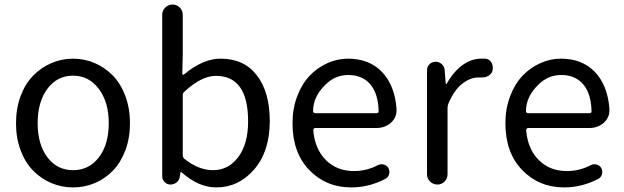

<svg xmlns="http://www.w3.org/2000/svg" viewBox="-20 -816 2758 849"><path d="M50.8 -271.5Q50.8 -336.9 71.3 -391.6Q91.8 -446.3 127 -481.9Q162.1 -517.6 207.5 -537.1Q252.9 -556.6 303.2 -556.6Q353.5 -556.6 398.9 -537.1Q444.3 -517.6 479 -481.9Q513.7 -446.3 534.2 -391.6Q554.7 -336.9 554.7 -271.5Q554.7 -205.1 534.2 -150.9Q513.7 -96.7 479 -61Q444.3 -25.4 398.9 -6.3Q353.5 12.7 303.2 12.7Q252.9 12.7 207.5 -6.3Q162.1 -25.4 127 -61Q91.8 -96.7 71.3 -150.9Q50.8 -205.1 50.8 -271.5ZM460.9 -271.5Q460.9 -364.3 417 -422.9Q373 -481.4 302.7 -481.4Q232.4 -481.4 189.5 -423.3Q146.5 -365.2 146.5 -271.5Q146.5 -177.7 189.5 -120.6Q232.4 -63.5 303.2 -63.5Q374 -63.5 417.5 -120.6Q460.9 -177.7 460.9 -271.5Z M936.5 12.7Q857.4 12.7 782.2 -54.7Q781.2 -55.7 779.8 -55.7Q778.3 -55.7 778.3 -54.7L775.4 -36.1Q773.4 -20.5 761.7 -10.3Q750 0 734.4 0Q718.8 0 708 -10.7Q697.3 -21.5 697.3 -36.1V-751Q697.3 -769.5 710.9 -782.7Q724.6 -795.9 743.2 -795.9Q761.7 -795.9 774.9 -782.7Q788.1 -769.5 788.1 -751V-578.1L786.1 -490.2Q786.1 -487.3 788.6 -485.8Q791 -484.4 793 -486.3Q877 -556.6 955.1 -556.6Q1059.6 -556.6 1116.2 -482.4Q1172.9 -408.2 1172.9 -281.2Q1172.9 -146.5 1104 -66.9Q1035.2 12.7 936.5 12.7ZM921.9 -63.5Q990.2 -63.5 1033.7 -121.6Q1077.1 -179.7 1077.1 -279.3Q1077.1 -480.5 934.6 -480.5Q871.1 -480.5 795.9 -411.1Q788.1 -405.3 788.1 -395.5V-129.9Q788.1 -120.1 795.9 -113.3Q858.4 -63.5 921.9 -63.5Z M1533.2 12.7Q1421.9 12.7 1347.7 -64Q1273.4 -140.6 1273.4 -271.5Q1273.4 -335 1293.9 -389.6Q1314.5 -444.3 1348.6 -480.5Q1382.8 -516.6 1427.2 -536.6Q1471.7 -556.6 1518.6 -556.6Q1613.3 -556.6 1669.4 -497.6Q1725.6 -438.5 1733.4 -335Q1733.4 -331.1 1733.4 -328.1Q1733.4 -296.9 1710 -274.4Q1682.6 -250 1645.5 -250H1374Q1370.1 -250 1367.7 -247.1Q1365.2 -244.1 1365.2 -240.2Q1372.1 -157.2 1420.9 -108.4Q1469.7 -59.6 1544.9 -59.6Q1601.6 -59.6 1651.4 -85.9Q1663.1 -91.8 1676.8 -88.4Q1690.4 -85 1697.3 -73.2Q1704.1 -60.5 1700.7 -46.4Q1697.3 -32.2 1684.6 -25.4Q1612.3 12.7 1533.2 12.7ZM1364.3 -323.2Q1364.3 -320.3 1367.2 -318.4Q1369.1 -315.4 1373 -315.4H1644.5Q1649.4 -315.4 1651.9 -317.9Q1654.3 -320.3 1654.3 -324.2Q1654.3 -324.2 1654.3 -325.2Q1652.3 -402.3 1617.2 -443.4Q1582 -484.4 1519.5 -484.4Q1461.9 -484.4 1418.9 -441.4Q1364.3 -388.7 1364.3 -323.2Z M1868.2 -45.9V-505.9Q1868.2 -521.5 1879.4 -532.2Q1890.6 -543 1906.2 -543Q1921.9 -543 1933.6 -532.2Q1945.3 -521.5 1946.3 -505.9L1951.2 -445.3Q1951.2 -444.3 1952.6 -444.3Q1954.1 -444.3 1955.1 -445.3Q1984.4 -498 2023.9 -527.3Q2063.5 -556.6 2108.4 -556.6Q2119.1 -556.6 2127 -556.6Q2144.5 -554.7 2153.3 -539.1Q2159.2 -528.3 2159.2 -516.6Q2159.2 -510.7 2158.2 -504.9Q2154.3 -489.3 2140.6 -481.4Q2127.9 -473.6 2113.3 -473.6Q2111.3 -473.6 2109.4 -473.6Q2103.5 -473.6 2096.7 -473.6Q2059.6 -473.6 2023.9 -445.8Q1988.3 -418 1962.9 -358.4Q1959 -349.6 1959 -338.9V-45.9Q1959 -26.4 1945.8 -13.2Q1932.6 0 1914.1 0Q1895.5 0 1881.8 -13.2Q1868.2 -26.4 1868.2 -45.9Z M2474.6 12.7Q2363.3 12.7 2289.1 -64Q2214.8 -140.6 2214.8 -271.5Q2214.8 -335 2235.4 -389.6Q2255.9 -444.3 2290 -480.5Q2324.2 -516.6 2368.7 -536.6Q2413.1 -556.6 2460 -556.6Q2554.7 -556.6 2610.8 -497.6Q2667 -438.5 2674.8 -335Q2674.8 -331.1 2674.8 -328.1Q2674.8 -296.9 2651.4 -274.4Q2624 -250 2586.9 -250H2315.4Q2311.5 -250 2309.1 -247.1Q2306.6 -244.1 2306.6 -240.2Q2313.5 -157.2 2362.3 -108.4Q2411.1 -59.6 2486.3 -59.6Q2543 -59.6 2592.8 -85.9Q2604.5 -91.8 2618.2 -88.4Q2631.8 -85 2638.7 -73.2Q2645.5 -60.5 2642.1 -46.4Q2638.7 -32.2 2626 -25.4Q2553.7 12.7 2474.6 12.7ZM2305.7 -323.2Q2305.7 -320.3 2308.6 -318.4Q2310.5 -315.4 2314.5 -315.4H2585.9Q2590.8 -315.4 2593.3 -317.9Q2595.7 -320.3 2595.7 -324.2Q2595.7 -324.2 2595.7 -325.2Q2593.8 -402.3 2558.6 -443.4Q2523.4 -484.4 2460.9 -484.4Q2403.3 -484.4 2360.4 -441.4Q2305.7 -388.7 2305.7 -323.2Z"/></svg>

Font: irohamaru Regular
Style: Regular
Weight: 400
Designer: [Source Han Sans]
Ryoko NISHIZUKA  (kana & ideographs); Paul D. Hunt (Latin, Greek & Cyrillic); Wenlong ZHANG  (bopomofo
Version: Version 1.00